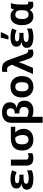

<svg xmlns="http://www.w3.org/2000/svg" viewBox="1818 -2654 1076 4751"><g transform="rotate(-90 2355.5 -278.0)"><path d="M38 -151Q38 -204 70 -236.5Q102 -269 171 -282V-287Q67 -311 67 -413Q67 -482 129 -519Q191 -556 305 -556Q361 -556 418 -545Q475 -534 518 -515L472 -407Q415 -430 381 -438Q347 -446 309 -446Q259 -446 229.5 -435Q200 -424 200 -395Q200 -360 236 -348Q272 -336 335 -336H410V-233H328Q262 -233 223.5 -218.5Q185 -204 185 -166Q185 -105 316 -105Q367 -105 420.5 -116Q474 -127 517 -147V-28Q432 10 305 10Q174 10 106 -30.5Q38 -71 38 -151Z M633 -171V-546H782V-171Q782 -140 799.5 -124.5Q817 -109 847 -109Q885 -109 941 -126V-15Q886 10 813 10Q721 10 677 -35Q633 -80 633 -171Z M1007 -266Q1007 -547 1315 -547H1595V-438H1456Q1544 -346 1544 -232Q1544 -157 1510 -102.5Q1476 -48 1414.5 -19Q1353 10 1274 10Q1148 10 1077.5 -63.5Q1007 -137 1007 -266ZM1391 -255Q1391 -310 1376.5 -354Q1362 -398 1329 -438H1305Q1226 -438 1193 -398.5Q1160 -359 1160 -266Q1160 -190 1189.5 -150Q1219 -110 1276 -110Q1333 -110 1362 -147Q1391 -184 1391 -255Z M1693 -535Q1693 -645 1761.5 -705Q1830 -765 1954 -765Q2069 -765 2135 -714Q2201 -663 2201 -573Q2201 -501 2164.5 -458.5Q2128 -416 2058 -405V-402Q2150 -390 2195 -343Q2240 -296 2240 -211Q2240 -108 2176.5 -49Q2113 10 2001 10Q1903 10 1842 -21V240H1693ZM2086 -224Q2086 -278 2053.5 -306Q2021 -334 1959 -334H1924V-452H1950Q1998 -452 2025 -479Q2052 -506 2052 -555Q2052 -600 2025 -624.5Q1998 -649 1950 -649Q1842 -649 1842 -521V-143Q1865 -128 1899.5 -118.5Q1934 -109 1963 -109Q2025 -109 2055.5 -138.5Q2086 -168 2086 -224Z M2320 -274Q2320 -408 2390 -482Q2460 -556 2586 -556Q2667 -556 2726.5 -521Q2786 -486 2817.5 -422Q2849 -358 2849 -274Q2849 -140 2779 -65Q2709 10 2583 10Q2502 10 2442.5 -25.5Q2383 -61 2351.5 -125Q2320 -189 2320 -274ZM2697 -274Q2697 -356 2670 -396Q2643 -436 2584 -436Q2525 -436 2498.5 -396.5Q2472 -357 2472 -274Q2472 -191 2499 -150.5Q2526 -110 2585 -110Q2644 -110 2670.5 -150.5Q2697 -191 2697 -274Z M3276 -101 3210 -292Q3198 -329 3193 -349H3190Q3167 -271 3153 -237L3052 0H2898L3129 -516L3112 -561Q3093 -606 3070.5 -623.5Q3048 -641 3003 -641Q2978 -641 2953 -635V-758Q2995 -766 3034 -766Q3095 -766 3135 -747.5Q3175 -729 3201.5 -691.5Q3228 -654 3251 -591L3388 -214Q3406 -162 3425 -138.5Q3444 -115 3470 -115Q3484 -115 3504 -120V-5Q3493 1 3465.5 5.5Q3438 10 3418 10Q3364 10 3330 -16.5Q3296 -43 3276 -101Z M3757 -621Q3767 -650 3779.5 -703.5Q3792 -757 3797 -796H3935V-784Q3895 -689 3844 -606H3757ZM3547 -151Q3547 -204 3579 -236.5Q3611 -269 3680 -282V-287Q3576 -311 3576 -413Q3576 -482 3638 -519Q3700 -556 3814 -556Q3870 -556 3927 -545Q3984 -534 4027 -515L3981 -407Q3924 -430 3890 -438Q3856 -446 3818 -446Q3768 -446 3738.5 -435Q3709 -424 3709 -395Q3709 -360 3745 -348Q3781 -336 3844 -336H3919V-233H3837Q3771 -233 3732.5 -218.5Q3694 -204 3694 -166Q3694 -105 3825 -105Q3876 -105 3929.5 -116Q3983 -127 4026 -147V-28Q3941 10 3814 10Q3683 10 3615 -30.5Q3547 -71 3547 -151Z M4109 -271Q4109 -406 4168 -480.5Q4227 -555 4334 -555Q4391 -555 4428.5 -535Q4466 -515 4491 -473H4498Q4510 -519 4531 -546H4654Q4638 -499 4628.5 -437.5Q4619 -376 4619 -325V-173Q4619 -115 4660 -115Q4674 -115 4689 -120V-3Q4682 1 4659.5 5.5Q4637 10 4622 10Q4568 10 4539 -8.5Q4510 -27 4493 -72H4483Q4428 10 4323 10Q4222 10 4165.5 -64.5Q4109 -139 4109 -271ZM4480 -272Q4480 -359 4453 -397.5Q4426 -436 4366 -436Q4261 -436 4261 -270Q4261 -189 4287 -149Q4313 -109 4368 -109Q4429 -109 4453.5 -146Q4478 -183 4480 -272Z"/></g></svg>

Font: OpenSansMMV
Style: Bold
Weight: 700
Foundry: Ascender Corporation
Version: Version 4.001